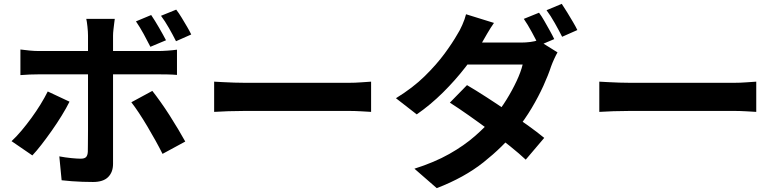

<svg xmlns="http://www.w3.org/2000/svg" viewBox="-20 -887 4040 997"><path d="M765 -809Q784 -781 806 -743Q828 -705 842 -678L761 -644Q746 -674 726 -710.5Q706 -747 686 -776ZM895 -837Q909 -819 923.5 -795Q938 -771 951.5 -748Q965 -725 973 -708L894 -673Q878 -705 857.5 -741Q837 -777 816 -805ZM576 -789Q575 -782 573 -766Q571 -750 569 -732.5Q567 -715 567 -702Q567 -672 567 -636Q567 -600 567 -564.5Q567 -529 567 -500Q567 -480 567 -444Q567 -408 567 -363Q567 -318 567 -269.5Q567 -221 567 -175.5Q567 -130 567 -93.5Q567 -57 567 -36Q567 7 541.5 32.5Q516 58 463 58Q436 58 408 57Q380 56 353 54Q326 52 300 49L288 -75Q320 -69 350.5 -66Q381 -63 399 -63Q419 -63 427 -71.5Q435 -80 436 -99Q436 -108 436.5 -138Q437 -168 437 -209Q437 -250 437 -296Q437 -342 437 -384Q437 -426 437 -457Q437 -488 437 -500Q437 -518 437 -554.5Q437 -591 437 -632Q437 -673 437 -702Q437 -722 434 -749.5Q431 -777 428 -789ZM86 -630Q109 -627 134 -624.5Q159 -622 183 -622Q195 -622 231.5 -622Q268 -622 319 -622Q370 -622 428.5 -622Q487 -622 546.5 -622Q606 -622 657.5 -622Q709 -622 747 -622Q785 -622 800 -622Q821 -622 849.5 -624Q878 -626 899 -629V-498Q876 -500 849 -500.5Q822 -501 801 -501Q786 -501 748.5 -501Q711 -501 659.5 -501Q608 -501 549 -501Q490 -501 431 -501Q372 -501 321 -501Q270 -501 233.5 -501Q197 -501 183 -501Q161 -501 134.5 -500Q108 -499 86 -497ZM341 -359Q324 -325 300 -286Q276 -247 248.5 -208Q221 -169 195 -135.5Q169 -102 148 -80L40 -154Q65 -177 91.5 -208.5Q118 -240 143.5 -275Q169 -310 190.5 -345Q212 -380 228 -412ZM771 -415Q790 -391 813.5 -358Q837 -325 861 -287.5Q885 -250 906 -214.5Q927 -179 942 -152L824 -88Q808 -120 787.5 -157Q767 -194 745 -231Q723 -268 701.5 -300.5Q680 -333 662 -356Z M1092 -463Q1110 -462 1138 -460.5Q1166 -459 1196.5 -458Q1227 -457 1253 -457Q1278 -457 1315 -457Q1352 -457 1395.5 -457Q1439 -457 1485.5 -457Q1532 -457 1578 -457Q1624 -457 1665 -457Q1706 -457 1738.5 -457Q1771 -457 1790 -457Q1825 -457 1856 -459.5Q1887 -462 1907 -463V-306Q1890 -307 1856 -309Q1822 -311 1790 -311Q1771 -311 1738 -311Q1705 -311 1664 -311Q1623 -311 1577.5 -311Q1532 -311 1485 -311Q1438 -311 1394.5 -311Q1351 -311 1314.5 -311Q1278 -311 1253 -311Q1210 -311 1165 -309.5Q1120 -308 1092 -306Z M2779 -821Q2792 -804 2806.5 -778.5Q2821 -753 2835 -728Q2849 -703 2858 -684L2778 -650Q2763 -681 2741.5 -720.5Q2720 -760 2700 -789ZM2897 -867Q2910 -848 2925.5 -822.5Q2941 -797 2955.5 -772.5Q2970 -748 2978 -731L2899 -696Q2883 -728 2861 -767Q2839 -806 2818 -834ZM2405 -445Q2451 -418 2506 -382.5Q2561 -347 2616.5 -309Q2672 -271 2721.5 -235.5Q2771 -200 2806 -171L2710 -58Q2677 -89 2628.5 -128Q2580 -167 2524 -208.5Q2468 -250 2414 -288Q2360 -326 2316 -354ZM2875 -615Q2867 -601 2858 -581.5Q2849 -562 2842 -543Q2827 -497 2801.5 -441Q2776 -385 2741 -326Q2706 -267 2661 -211Q2591 -124 2491 -44.5Q2391 35 2248 90L2132 -11Q2236 -44 2313 -87.5Q2390 -131 2447 -181Q2504 -231 2546 -281Q2580 -321 2610 -369.5Q2640 -418 2662.5 -466Q2685 -514 2694 -552H2356L2402 -666H2687Q2710 -666 2733.5 -669Q2757 -672 2774 -678ZM2545 -768Q2527 -742 2509.5 -712Q2492 -682 2483 -666Q2450 -607 2397.5 -539Q2345 -471 2280.5 -407Q2216 -343 2144 -293L2036 -377Q2124 -431 2185.5 -491.5Q2247 -552 2288.5 -608.5Q2330 -665 2355 -709Q2367 -727 2380.5 -757.5Q2394 -788 2400 -813Z M3092 -463Q3110 -462 3138 -460.5Q3166 -459 3196.5 -458Q3227 -457 3253 -457Q3278 -457 3315 -457Q3352 -457 3395.5 -457Q3439 -457 3485.5 -457Q3532 -457 3578 -457Q3624 -457 3665 -457Q3706 -457 3738.5 -457Q3771 -457 3790 -457Q3825 -457 3856 -459.5Q3887 -462 3907 -463V-306Q3890 -307 3856 -309Q3822 -311 3790 -311Q3771 -311 3738 -311Q3705 -311 3664 -311Q3623 -311 3577.5 -311Q3532 -311 3485 -311Q3438 -311 3394.5 -311Q3351 -311 3314.5 -311Q3278 -311 3253 -311Q3210 -311 3165 -309.5Q3120 -308 3092 -306Z"/></svg>

Font: Farlight84_Sys_V01
Style: Bold
Weight: 700
Designer: Monotype Design Team, Nadine Chahine and Nizar Qandah
Foundry: Monotype Imaging Inc.
Version: Version 2.004;October 31, 2024;FontCreator 14.0.0.2814 64-bi